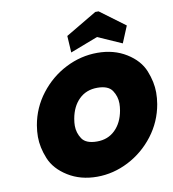

<svg xmlns="http://www.w3.org/2000/svg" viewBox="-101 -1050 1029 1144"><g transform="rotate(-10 413.5 -477.5)"><path d="M394 7Q294 7 218.5 -40Q143 -87 115 -155.5Q87 -224 87 -288Q87 -321 93 -357Q111 -461 175 -544Q239 -627 330.5 -673.5Q422 -720 522 -720Q622 -720 697 -673.5Q772 -627 799.5 -558.5Q827 -490 827 -427Q827 -393 821 -357Q803 -253 739.5 -170Q676 -87 584.5 -40Q493 7 394 7ZM430 -200Q496 -200 539.5 -242.5Q583 -285 596 -357Q600 -380 600 -400Q600 -443 576 -479Q552 -515 486 -515Q419 -515 375.5 -472.5Q332 -430 319 -357Q315 -334 315 -315Q315 -272 339 -236Q363 -200 430 -200ZM370 -749 364 -850 553 -962H573L724 -850L682 -749L537 -813Z"/></g></svg>

Font: Fz Poppins Black
Style: Italic
Weight: 900
Italic angle: -10°
Designer: Ninad Kale (Devanagari), Jonny Pinhorn (Latin)
Foundry: Indian Type Foundry
Version: Vit hóa bi Vntype.Com & FontZin.Com